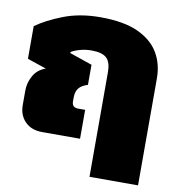

<svg xmlns="http://www.w3.org/2000/svg" viewBox="-80 -624 802 857"><g transform="rotate(10 321.0 -195.0)"><path d="M382 160V-314Q382 -359 362 -378Q342 -397 294 -397Q267 -397 243 -390.5Q219 -384 202 -374V-369L304 -334V-243Q277 -235 264 -219.5Q251 -204 251 -176V-159Q251 -131 279 -131H311V0H139Q90 0 61.5 -29Q33 -58 33 -104V-169Q33 -205 51 -237Q69 -269 106 -282L20 -311V-459Q67 -493 140.5 -521.5Q214 -550 307 -550Q413 -550 477.5 -520.5Q542 -491 572 -440.5Q602 -390 602 -325V160Z"/></g></svg>

Font: Kanit ExtraBold
Style: Regular
Weight: 800
Designer: Katatrad Team
Foundry: CadsonDemak
Version: Version 2.000; ttfautohint (v1.8.3)